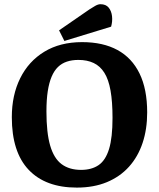

<svg xmlns="http://www.w3.org/2000/svg" viewBox="-20 -864 747 903"><path d="M341.3 18.3Q194.3 18.3 114.9 -65.3Q35.6 -148.8 35.6 -313Q35.6 -416.7 75.1 -496.2Q114.5 -575.8 188.5 -620.8Q262.6 -665.9 366.2 -665.9Q464.4 -665.9 532.5 -628.8Q600.5 -591.8 636.3 -518.3Q672.2 -444.9 672.2 -335.1Q672.2 -256.4 650.6 -191.7Q629 -127 586.8 -80Q544.6 -33 482.7 -7.3Q420.9 18.3 341.3 18.3ZM361.3 -65Q411 -65 443.8 -87.5Q476.5 -109.9 492.9 -163.2Q509.2 -216.5 509.2 -309.4Q509.2 -385.4 499.9 -437.9Q490.6 -490.4 470.8 -521.8Q451 -553.3 420.5 -567.7Q390.1 -582.2 348.5 -582.2Q318.9 -582.2 294.7 -574.2Q270.6 -566.3 252.7 -549Q234.9 -531.8 222.8 -503.4Q210.8 -475.1 204.6 -434.9Q198.4 -394.6 198.4 -340Q198.4 -240 215.9 -179.5Q233.5 -119 269.7 -92Q306 -65 361.3 -65ZM282.8 -671.4 257.8 -721.3 400.8 -819.9Q413.8 -828.3 427.6 -836.3Q441.4 -844.2 452.4 -844.2Q478.1 -844.2 491.1 -828.2Q504.1 -812.2 506.9 -787.8Q509.6 -763.4 502.6 -738.6Z"/></svg>

Font: Faustina Light
Style: Regular
Weight: 300
Designer: Alfonso Garcia
Foundry: http://www.omnibus-type.com
Version: Version 1.200